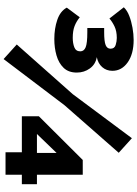

<svg xmlns="http://www.w3.org/2000/svg" viewBox="136 -908 781 1094"><g transform="rotate(90 527.0 -360.5)"><path d="M202 -279Q142 -279 92.5 -296Q43 -313 23 -350L78 -424Q101 -405 128 -394.5Q155 -384 195 -384Q226 -384 249 -393Q272 -402 272 -427Q272 -448 249 -457.5Q226 -467 164 -467H139V-563H163Q216 -563 236.5 -571.5Q257 -580 257 -599Q257 -622 236 -628.5Q215 -635 196 -635Q157 -635 130 -622Q103 -609 85 -593L21 -675Q39 -694 70 -706Q101 -718 137.5 -724.5Q174 -731 207 -731Q287 -731 335 -697Q383 -663 383 -610Q383 -576 362 -552Q341 -528 305 -521Q346 -514 369.5 -481.5Q393 -449 393 -407Q393 -360 366 -332Q339 -304 295.5 -291.5Q252 -279 202 -279ZM233 -65 516 -384 767 -721 850 -646 579 -337 316 10ZM847 -1V-94H642V-191L891 -441H975V-180H1029V-94H975V-1ZM743 -180H851V-292Z"/></g></svg>

Font: Raleway Black
Style: Regular
Weight: 900
Designer: Matt McInerney, Pablo Impallari, Rodrigo Fuenzalida
Foundry: Matt McInerney, Pablo Impallari, Rodrigo Fuenzalida
Version: Version 4.026